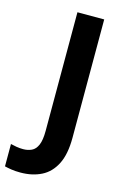

<svg xmlns="http://www.w3.org/2000/svg" viewBox="-211 -775 679 1046"><g transform="rotate(15 128.5 -252.0)"><path d="M15 210Q-14 210 -36 206.5Q-58 203 -74 199V73Q-58 77 -40.5 80Q-23 83 -3 83Q23 83 44.5 73Q66 63 78 35Q90 7 90 -45V-714H241V-46Q241 46 212.5 102.5Q184 159 133 184.5Q82 210 15 210Z"/></g></svg>

Font: Noto Sans Ol Chiki
Style: Bold
Weight: 700
Designer: Monotype Design Team, Lewis McGuffie
Foundry: Monotype Imaging Inc.
Version: Version 2.003; ttfautohint (v1.8.4.7-5d5b)